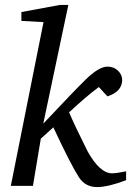

<svg xmlns="http://www.w3.org/2000/svg" viewBox="-20 -756 554 781"><path d="M493 -23Q419 5 375 5Q327 5 301 -35Q268 -86 197 -238L146 -192L114 0H24L157 -666L67 -671V-707L224 -736H258L156 -253Q285 -390 327 -431Q382 -485 417 -485Q443 -485 460 -468.5Q477 -452 477 -430Q476 -383 417 -364L382 -402Q332 -365 261 -299Q284 -245 336 -141Q386 -51 436 -51Q453 -51 493 -59Z"/></svg>

Font: Apparatus SIL
Style: Italic
Weight: 400
Italic angle: -11°
Version: Version 1.0